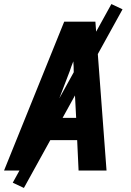

<svg xmlns="http://www.w3.org/2000/svg" viewBox="-29 -842 649 948"><path d="M-9 0 288 -735H442L497 0H359L352 -150H186L129 0ZM347 -260 335 -490Q335 -502 334.5 -514.5Q334 -527 333 -539Q328 -527 323.5 -514.5Q319 -502 315 -490L227 -260ZM89 86 34 60 521 -822 576 -796Z"/></svg>

Font: Iosevka Aile Extrabold Oblique
Style: Regular
Weight: 800
Italic angle: -9°
Designer: Belleve Invis
Foundry: Belleve Invis
Version: Version 31.1.0; ttfautohint (v1.8.4)